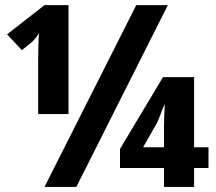

<svg xmlns="http://www.w3.org/2000/svg" viewBox="-20 -734 848 754"><path d="M279.8 0 639.2 -713.9H515.1L154.8 0ZM249 -286.1V-713.9H154.8L7.8 -599.1L65.9 -537.1L103 -566.9C114.7 -576.7 128.4 -594.7 133.8 -605C132.3 -597.7 131.3 -582.5 130.9 -559.1C130.4 -535.6 129.9 -517.1 129.9 -503.9V-286.1ZM742.2 0V-74.2H798.8V-155.8H742.2V-431.2H620.1L451.2 -148.9V-74.2H624V0ZM595.2 -249C599.6 -257.8 605 -270.5 611.3 -287.1C617.2 -303.7 622.6 -316.9 627 -326.2C625.5 -293.5 624 -262.7 624 -235.8V-155.8H542Z"/></svg>

Font: Avrile Sans
Style: Bold
Weight: 700
Designer: Monotype Design Team, Google (font), Stefan Peev (BGR Cyrillic), Cristiano Sobral (main changes)
Foundry: The Avrile Sans Project Authors
Version: Version 3.110